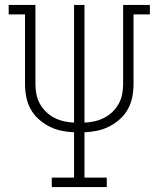

<svg xmlns="http://www.w3.org/2000/svg" viewBox="-20 -755 640 775"><path d="M189 0V-38H279V-221Q253 -222 227 -227.5Q201 -233 178 -245Q155 -257 135.5 -274.5Q116 -292 103.5 -315Q91 -338 86 -363.5Q81 -389 81 -416V-697H15V-735H123V-416Q123 -395 127 -374.5Q131 -354 141 -336Q151 -318 166 -303.5Q181 -289 199.5 -279.5Q218 -270 238 -265.5Q258 -261 279 -260V-735H321V-260Q342 -261 362 -265.5Q382 -270 400.5 -279.5Q419 -289 434 -303.5Q449 -318 459 -336Q469 -354 473 -374.5Q477 -395 477 -416V-735H585V-697H519V-416Q519 -389 514 -363.5Q509 -338 496.5 -315Q484 -292 464.5 -274.5Q445 -257 422 -245Q399 -233 373 -227.5Q347 -222 321 -221V-38H411V0Z"/></svg>

Font: Iosevka Curly Slab XLtEx
Style: Regular
Weight: 200
Width: 7
Monospace: yes
Designer: Belleve Invis
Foundry: Belleve Invis
Version: Version 11.1.0; ttfautohint (v1.8.3)